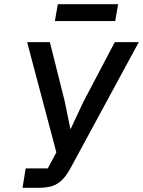

<svg xmlns="http://www.w3.org/2000/svg" viewBox="-20 -900 685 920"><path d="M103 -93H209L250 -170L110 -698H219L290 -415L317 -283H319L380 -413L530 -698H645L321 -100Q305 -70 289.5 -51Q274 -32 255.5 -20.5Q237 -9 215 -4.5Q193 0 165 0H88ZM257 -880H546L532 -799H243Z"/></svg>

Font: IBM Plex Mono Medium
Style: Italic
Weight: 500
Italic angle: -9°
Monospace: yes
Designer: Mike Abbink, Paul van der Laan, Pieter van Rosmalen
Foundry: Bold Monday
Version: Version 2.3